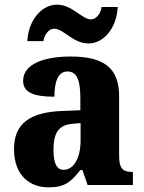

<svg xmlns="http://www.w3.org/2000/svg" viewBox="-20 -792 616 822"><path d="M359 -606C426 -606 480 -675 484 -762H415C412 -735 392 -709 370 -709C330 -709 290 -772 224 -772C156 -772 101 -702 97 -616H166C170 -643 188 -669 212 -669C253 -669 292 -606 359 -606ZM187 10C256 10 282 -11 324 -64H333L355 0H549V-56H546C504 -56 490 -72 490 -126V-380C490 -505 420 -550 282 -550C171 -550 79 -519 79 -446C79 -397 122 -378 213 -378C213 -448 231 -486 269 -486C309 -486 324 -448 324 -374V-320L248 -317C108 -312 40 -263 40 -154C40 -42 106 10 187 10ZM252 -65C222 -65 209 -95 209 -150C209 -221 229 -257 291 -262L325 -265V-191C325 -115 296 -65 252 -65Z"/></svg>

Font: Noto Serif Georgian SemiCondensed ExtraBold
Style: Regular
Weight: 800
Width: 4
Designer: Monotype Design Team, Akaki Razmadze
Foundry: Google LLC
Version: Version 2.003